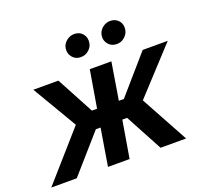

<svg xmlns="http://www.w3.org/2000/svg" viewBox="-162 -915 1147 1069"><g transform="rotate(-20 411.5 -380.0)"><path d="M-33.2 0 214.8 -281.7 59.1 -545.9H207.5L325.7 -325.2H356.4L393.6 -545.9H521.5L485.4 -325.2H515.1L707 -545.9H855.5L611.8 -281.7L765.6 0H614.3L496.1 -220.2H467.8L430.7 0H302.7L338.9 -220.2H311L117.7 0ZM370.6 -626Q340.3 -625.5 321.5 -647.9Q302.7 -670.4 307.1 -700.7Q311 -726.1 332 -742.9Q353 -759.8 377.9 -759.8Q409.7 -759.8 428 -738Q446.3 -716.3 441.4 -684.6Q438 -660.6 417.5 -643.1Q397 -625.5 370.6 -626ZM583 -626Q553.2 -625.5 534.2 -647.7Q515.1 -669.9 520 -700.7Q524.4 -726.1 545.2 -742.9Q565.9 -759.8 590.8 -759.8Q622.6 -759.8 641.1 -738Q659.7 -716.3 654.3 -684.6Q650.4 -660.6 630.1 -643.1Q609.9 -625.5 583 -626Z"/></g></svg>

Font: Inter Tight SemiBold
Style: Italic
Weight: 600
Italic angle: -9.39999°
Designer: Rasmus Andersson
Foundry: rsms
Version: Version 3.004